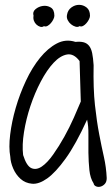

<svg xmlns="http://www.w3.org/2000/svg" viewBox="-20 -749 450 774"><path d="M357.4 -9.8Q343.8 -30.3 340.3 -63.5Q336.9 -96.7 336.4 -133.3Q335.9 -169.9 336.4 -205.6Q336.9 -241.2 331.1 -266.6Q285.2 -166 244.6 -109.9Q204.1 -53.7 170.4 -29.8Q136.7 -5.9 109.4 -8.3Q82 -10.7 63 -27.8Q43.9 -44.9 33.2 -69.8Q22.5 -94.7 21.5 -117.2Q14.6 -154.3 21 -206.5Q27.3 -258.8 43.5 -314.5Q59.6 -370.1 84.5 -423.3Q109.4 -476.6 141.1 -515.6Q172.9 -554.7 209 -573.7Q245.1 -592.8 284.2 -580.1Q303.7 -582 316.9 -578.6Q330.1 -575.2 338.9 -564.5Q347.7 -553.7 351.6 -534.7Q355.5 -515.6 357.4 -486.3Q355.5 -391.6 362.8 -325.2Q370.1 -258.8 379.9 -208Q389.6 -157.2 398.9 -116.2Q408.2 -75.2 410.2 -31.2Q410.2 -15.6 402.3 -7.3Q394.5 1 384.8 3.4Q375 5.9 366.7 2Q358.4 -2 357.4 -9.8ZM300.8 -502.9Q277.3 -534.2 250 -529.3Q222.7 -524.4 195.8 -495.6Q168.9 -466.8 144.5 -420.4Q120.1 -374 102.5 -321.3Q85 -268.6 76.7 -216.3Q68.4 -164.1 73.2 -124Q86.9 -80.1 106.4 -71.3Q126 -62.5 148.4 -77.6Q170.9 -92.8 194.3 -126Q217.8 -159.2 239.3 -197.8Q260.7 -236.3 277.8 -274.9Q294.9 -313.5 305.7 -339.8ZM115.2 -685.5Q110.4 -701.2 123 -711.9Q135.7 -722.7 152.8 -725.1Q169.9 -727.5 184.6 -718.8Q199.2 -710 199.2 -685.5Q199.2 -679.7 195.3 -671.4Q191.4 -663.1 185.1 -655.8Q178.7 -648.4 171.4 -644.5Q164.1 -640.6 157.2 -643.6Q150.4 -638.7 142.1 -641.1Q133.8 -643.6 127 -649.9Q120.1 -656.2 116.7 -665.5Q113.3 -674.8 115.2 -685.5ZM250 -688.5Q252.9 -708 267.6 -718.8Q282.2 -729.5 298.8 -729.5Q315.4 -729.5 329.1 -718.8Q342.8 -708 342.8 -685.5Q342.8 -679.7 338.9 -671.4Q335 -663.1 328.6 -655.8Q322.3 -648.4 314.9 -644.5Q307.6 -640.6 300.8 -643.6Q293.9 -638.7 284.2 -641.6Q274.4 -644.5 266.1 -651.4Q257.8 -658.2 252.9 -668Q248 -677.7 250 -688.5Z"/></svg>

Font: Shadows Into Light Two
Style: Regular
Weight: 400
Designer: Kimberly Geswein
Foundry: Kimberly Geswein
Version: Version 1.003 2012